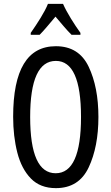

<svg xmlns="http://www.w3.org/2000/svg" viewBox="-20 -963 576 993"><path d="M489 -358Q489 -512 438.5 -618Q388 -724 269 -724Q48 -724 48 -359Q48 -258 69.5 -174Q91 -90 139.5 -40Q188 10 269 10Q388 10 438.5 -97Q489 -204 489 -358ZM136 -358Q136 -648 269 -648Q399 -648 399 -358Q399 -67 268 -67Q136 -67 136 -358ZM306 -943H228Q215 -911 190 -870.5Q165 -830 139 -793V-783H185Q202 -800 223.5 -825.5Q245 -851 267 -877Q289 -851 309.5 -827Q330 -803 350 -783H396V-793Q372 -826 346.5 -867.5Q321 -909 306 -943Z"/></svg>

Font: Noto Sans Display Condensed
Style: Regular
Weight: 400
Width: 3
Designer: Monotype Design Team
Foundry: Monotype Imaging Inc.
Version: Version 1.900